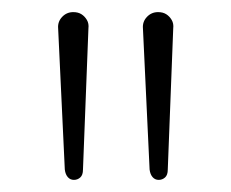

<svg xmlns="http://www.w3.org/2000/svg" viewBox="-20 -731 382 317"><path d="M102 -434Q96 -434 92 -438.5Q88 -443 87 -451L76 -684Q75 -695 82.5 -703Q90 -711 101 -711Q109 -711 114.5 -707.5Q120 -704 123.5 -698Q127 -692 126 -684L117 -451Q117 -442 112.5 -438Q108 -434 102 -434ZM242 -434Q236 -434 232 -438.5Q228 -443 227 -451L216 -684Q215 -695 222.5 -703Q230 -711 241 -711Q249 -711 254.5 -707.5Q260 -704 263.5 -698Q267 -692 266 -684L257 -451Q257 -442 252.5 -438Q248 -434 242 -434Z"/></svg>

Font: Nunito ExtraLight
Style: Regular
Weight: 200
Designer: Vernon Adams
Foundry: Vernon Adams
Version: Version 3.602